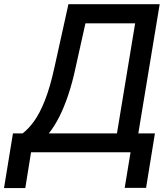

<svg xmlns="http://www.w3.org/2000/svg" viewBox="-89 -748 825 943"><path d="M-69.3 175.8 -25.4 -92.8H22Q49.8 -113.8 77.6 -151.6Q105.5 -189.5 131.3 -254.4Q157.2 -319.3 179.2 -420.4L247.1 -727.5H695.3L590.3 -92.8H671.9L628.4 174.8H523.4L552.2 0H63.5L35.2 175.8ZM150.9 -92.8H485.4L574.7 -633.3H330.6L283.2 -420.4Q267.1 -343.8 246.3 -282Q225.6 -220.2 201.7 -173.3Q177.7 -126.5 150.9 -92.8Z"/></svg>

Font: Inter Tight Medium
Style: Italic
Weight: 500
Italic angle: -9.39999°
Designer: Rasmus Andersson
Foundry: rsms
Version: Version 3.004